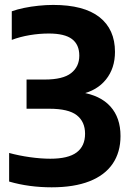

<svg xmlns="http://www.w3.org/2000/svg" viewBox="-20 -770 548 799"><path d="M195 9.5Q148 9.5 103.5 3.5Q59 -2.5 18 -14.5V-133.5Q58 -122.5 104 -116Q150 -109.5 189.5 -109.5Q264 -109.5 299 -135.8Q334 -162 334 -213.5Q334 -263.5 299.5 -290.5Q265 -317.5 185 -317.5H90.5V-439H166Q242 -439 276 -465.8Q310 -492.5 310 -538.5Q310 -584.5 279.5 -607.5Q249 -630.5 183 -630.5Q144 -630.5 103.8 -623.8Q63.5 -617 29 -604V-723Q51 -731 80 -737Q109 -743 140.5 -746.2Q172 -749.5 201.5 -749.5Q329 -749.5 393.8 -698.8Q458.5 -648 458.5 -554Q458.5 -486 421 -439.2Q383.5 -392.5 316.5 -378V-386Q397.5 -373.5 439.5 -326.8Q481.5 -280 481.5 -204Q481.5 -136.5 448.8 -88.5Q416 -40.5 352 -15.5Q288 9.5 195 9.5Z"/></svg>

Font: Encode Sans SemiCondensed
Style: Bold
Weight: 700
Width: 4
Designer: Multiple Designers
Foundry: Impallari Type
Version: Version 3.002